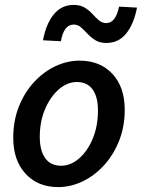

<svg xmlns="http://www.w3.org/2000/svg" viewBox="-20 -750 578 782"><path d="M217 12Q134 12 84 -42.5Q34 -97 34 -188Q34 -259 57 -316.5Q80 -374 119 -416Q158 -458 206 -480.5Q254 -503 304 -503Q388 -503 438 -449Q488 -395 488 -303Q488 -233 464.5 -175Q441 -117 402 -75Q363 -33 315 -10.5Q267 12 217 12ZM229 -75Q268 -75 302.5 -105Q337 -135 358 -186Q379 -237 379 -300Q379 -356 357 -386Q335 -416 293 -416Q254 -416 219.5 -386Q185 -356 163.5 -305.5Q142 -255 142 -192Q142 -137 164 -106Q186 -75 229 -75ZM413 -575Q386 -575 368 -586.5Q350 -598 336.5 -612.5Q323 -627 310 -638.5Q297 -650 280 -650Q240 -650 228 -582L155 -586Q168 -654 199.5 -692Q231 -730 280 -730Q307 -730 325 -719Q343 -708 356.5 -693Q370 -678 383 -667Q396 -656 413 -656Q451 -656 465 -723L538 -719Q525 -652 494 -613.5Q463 -575 413 -575Z"/></svg>

Font: Source Sans 3 Semibold
Style: Italic
Weight: 600
Italic angle: -11°
Designer: Paul D. Hunt
Foundry: Adobe
Version: Version 3.052;hotconv 1.1.0;makeotfexe 2.6.0